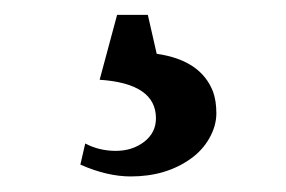

<svg xmlns="http://www.w3.org/2000/svg" viewBox="-20 -25 377 253"><path d="M185.5 130.9Q185.5 85 111.3 80.1L134.3 -5.4H174.8L186.5 45.9Q244.6 54.2 260.7 95.7Q265.1 107.9 265.1 124.3Q265.1 140.6 256.1 156.7Q247.1 172.9 231.4 184.1Q198.7 207.5 152.3 207.5Q121.1 207.5 85.9 191.9L92.3 164.1Q110.8 173.8 132.6 173.8Q154.3 173.8 169.9 161.9Q185.5 149.9 185.5 130.9Z"/></svg>

Font: RadleyRegular
Style: Regular
Weight: 400
Designer: vernon adams
Foundry: vernon adams
Version: Version 1.000;PS 001.001;hotconv 1.0.56